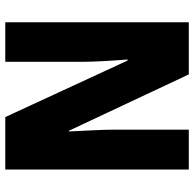

<svg xmlns="http://www.w3.org/2000/svg" viewBox="-24 -730 754 747"><g transform="rotate(90 353.5 -357.0)"><path d="M640 0H436L216 -476H212Q216 -426 218.5 -378.5Q221 -331 221 -297V0H67V-714H270L489 -248H492Q490 -294 487.5 -340Q485 -386 485 -419V-714H640Z"/></g></svg>

Font: Noto Sans Bengali Condensed ExtraBold
Style: Regular
Weight: 800
Width: 3
Designer: Joana Ranito - Universal Thirst; Jelle Bosma - Monotype Design Team
Foundry: Universal Thirst ehf.
Version: Version 3.000; ttfautohint (v1.8.4.7-5d5b)